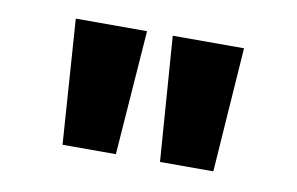

<svg xmlns="http://www.w3.org/2000/svg" viewBox="-42 -795 604 390"><g transform="rotate(10 260.5 -600.5)"><path d="M105 -472H215L234 -729H87ZM306 -472H416L434 -729H287Z"/></g></svg>

Font: Noto Sans Gurmukhi UI ExtraCondensed ExtraBold
Style: Regular
Weight: 800
Width: 2
Designer: Jelle Bosma - Monotype Design Team
Foundry: Monotype Imaging Inc.
Version: Version 2.004